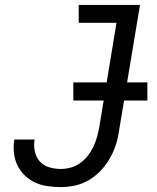

<svg xmlns="http://www.w3.org/2000/svg" viewBox="-20 -755 640 783"><path d="M228 8Q200 8 173 4Q146 0 122.5 -11Q99 -22 80.5 -40Q62 -58 51 -81Q40 -104 37 -131Q34 -158 38 -186H121Q117 -161 122 -137.5Q127 -114 142 -97Q157 -80 180 -73Q203 -66 228 -66Q248 -66 268.5 -71.5Q289 -77 307 -90Q325 -103 338.5 -120.5Q352 -138 361 -157Q370 -176 375.5 -196Q381 -216 385 -237L455 -662H301V-735H551L466 -225Q462 -195 453 -166.5Q444 -138 429 -111Q414 -84 392 -60.5Q370 -37 343 -21Q316 -5 286.5 1.5Q257 8 228 8ZM279 -345V-419H581V-345Z"/></svg>

Font: Iosevka SS04 Extended Oblique
Style: Regular
Weight: 400
Width: 7
Italic angle: -9°
Monospace: yes
Designer: Belleve Invis
Foundry: Belleve Invis
Version: Version 19.0.0; ttfautohint (v1.8.4)